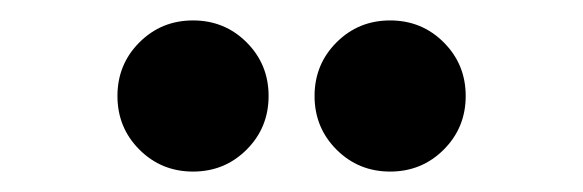

<svg xmlns="http://www.w3.org/2000/svg" viewBox="-20 -785 571 188"><path d="M116.5 -638.5Q95 -660 95 -691Q95 -722 116.5 -743.5Q138 -765 169 -765Q200 -765 221.5 -743.5Q243 -722 243 -691Q243 -660 221.5 -638.5Q200 -617 169 -617Q138 -617 116.5 -638.5ZM309.5 -638.5Q288 -660 288 -691Q288 -722 309.5 -743.5Q331 -765 362 -765Q393 -765 414.5 -743.5Q436 -722 436 -691Q436 -660 414.5 -638.5Q393 -617 362 -617Q331 -617 309.5 -638.5Z"/></svg>

Font: Montserrat Subrayada
Style: Bold
Weight: 700
Version: Version 2.001